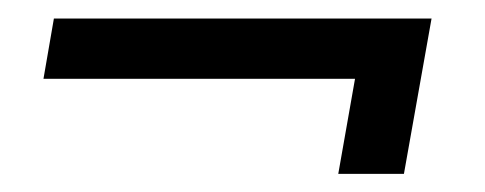

<svg xmlns="http://www.w3.org/2000/svg" viewBox="-20 -298 535 212"><path d="M353.5 -106H426L456.5 -277.5H39.5L28 -211H372Z"/></svg>

Font: Anybody SemiExpanded
Style: Italic
Weight: 400
Width: 6
Italic angle: -10°
Version: Version 1.113;gftools[0.9.25]